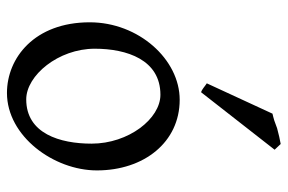

<svg xmlns="http://www.w3.org/2000/svg" viewBox="-154 -638 807 538"><g transform="rotate(90 249.0 -368.5)"><path d="M258 -39C191 -39 116 -129 116 -231C116 -321 147 -415 245 -415C312 -415 382 -326 382 -222C382 -134 354 -39 258 -39ZM259 -469C146 -469 42 -354 42 -217C42 -62 142 15 240 15C361 15 457 -116 457 -237C457 -369 378 -469 259 -469ZM238 -529 399 -735 383 -752C374 -750 374 -750 363 -748L339 -742L317 -734C310 -732 303 -730 298 -729L213 -545C221 -540 230 -531 238 -529Z"/></g></svg>

Font: Temporarium
Style: Regular
Weight: 400
Version: Version 1.1